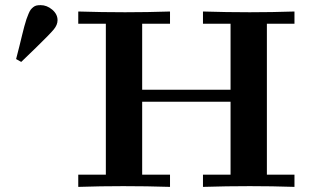

<svg xmlns="http://www.w3.org/2000/svg" viewBox="-20 -731 1232 751"><path d="M43 -500Q48.8 -522.9 55.9 -550.5Q63 -578.1 66.4 -593.5Q69.8 -608.9 75 -627.4Q80.1 -646 83.5 -656Q86.9 -666 91.6 -677Q96.2 -688 100.1 -693.1Q104 -698.2 110.1 -703.1Q116.2 -708 123 -709.5Q129.9 -710.9 139.2 -710.9Q163.1 -710.9 184.1 -693.4Q205.1 -675.8 205.1 -651.9Q205.1 -633.8 190.4 -616Q175.8 -598.1 121.1 -544.9Q85.9 -510.7 63 -488.8ZM286.1 0V-47.9H394V-638.2H286.1V-686Q377.9 -683.1 469.2 -683.1Q556.2 -683.1 645 -686V-638.2H536.1V-379.9H881.8V-638.2H773.9V-686Q865.7 -683.1 957 -683.1Q1043.9 -683.1 1131.8 -686V-638.2H1023.9V-47.9H1131.8V0Q1043.9 -2.9 957 -2.9Q866.2 -2.9 773.9 0V-47.9H881.8V-333H536.1V-47.9H645V0Q554.2 -2.9 461.9 -2.9Q374 -2.9 286.1 0Z"/></svg>

Font: CMU Serif
Style: Bold
Weight: 700
Version: Version 0.7.0